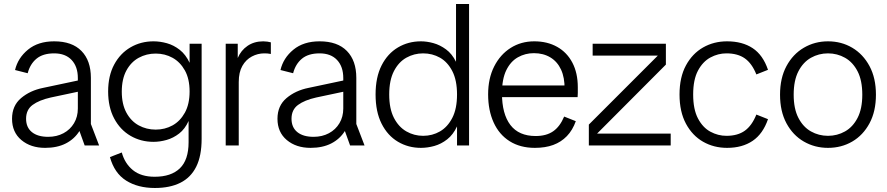

<svg xmlns="http://www.w3.org/2000/svg" viewBox="-20 -725 4421 957"><path d="M205 12Q133 12 86.5 -27Q40 -66 40 -133Q40 -198 85 -236Q130 -274 195 -287L412 -333V-277L233 -239Q175 -226 142.5 -202Q110 -178 110 -133Q110 -90 139 -66.5Q168 -43 220 -43Q263 -43 296.5 -61Q330 -79 349 -111Q368 -143 368 -184V-336Q368 -393 337 -426Q306 -459 250 -459Q194 -459 162 -432.5Q130 -406 118 -360L55 -376Q69 -436 119.5 -477.5Q170 -519 250 -519Q339 -519 386 -471Q433 -423 433 -337V-107L474 0H402L376 -72Q351 -32 308 -10Q265 12 205 12Z M752 212Q667 212 608.5 175Q550 138 528 58L587 35Q602 90 642.5 123Q683 156 751 156Q833 156 876.5 114Q920 72 920 -16V-122Q902 -82 873 -59.5Q844 -37 810.5 -27.5Q777 -18 745 -18Q682 -18 630.5 -48Q579 -78 549 -134.5Q519 -191 519 -269Q519 -347 549 -403Q579 -459 630.5 -489Q682 -519 745 -519Q778 -519 812 -509.5Q846 -500 876 -476.5Q906 -453 925 -412V-507H985V-33Q985 52 958 106Q931 160 879 186Q827 212 752 212ZM756 -79Q802 -79 840 -100Q878 -121 901.5 -163.5Q925 -206 925 -269Q925 -332 901.5 -374Q878 -416 840 -437Q802 -458 756 -458Q710 -458 671.5 -437Q633 -416 610 -373.5Q587 -331 587 -268Q587 -206 610 -163.5Q633 -121 671.5 -100Q710 -79 756 -79Z M1105 0V-507H1165V-436Q1181 -474 1214 -496.5Q1247 -519 1292 -519Q1302 -519 1312.5 -517.5Q1323 -516 1330 -514V-456Q1320 -458 1313 -458.5Q1306 -459 1297 -459Q1265 -459 1235.5 -443.5Q1206 -428 1188 -396.5Q1170 -365 1170 -316V0Z M1528 12Q1456 12 1409.5 -27Q1363 -66 1363 -133Q1363 -198 1408 -236Q1453 -274 1518 -287L1735 -333V-277L1556 -239Q1498 -226 1465.5 -202Q1433 -178 1433 -133Q1433 -90 1462 -66.5Q1491 -43 1543 -43Q1586 -43 1619.5 -61Q1653 -79 1672 -111Q1691 -143 1691 -184V-336Q1691 -393 1660 -426Q1629 -459 1573 -459Q1517 -459 1485 -432.5Q1453 -406 1441 -360L1378 -376Q1392 -436 1442.5 -477.5Q1493 -519 1573 -519Q1662 -519 1709 -471Q1756 -423 1756 -337V-107L1797 0H1725L1699 -72Q1674 -32 1631 -10Q1588 12 1528 12Z M2078 12Q2015 12 1963.5 -18.5Q1912 -49 1882 -108.5Q1852 -168 1852 -254Q1852 -340 1882 -399Q1912 -458 1963.5 -488.5Q2015 -519 2078 -519Q2108 -519 2140.5 -510Q2173 -501 2203 -479Q2233 -457 2253 -417V-705H2318V0H2258V-95Q2239 -54 2209 -30.5Q2179 -7 2145 2.5Q2111 12 2078 12ZM2089 -48Q2135 -48 2173 -70Q2211 -92 2234.5 -137.5Q2258 -183 2258 -254Q2258 -325 2234.5 -370.5Q2211 -416 2173 -437.5Q2135 -459 2089 -459Q2044 -459 2005.5 -437.5Q1967 -416 1943.5 -370.5Q1920 -325 1920 -254Q1920 -183 1943.5 -137.5Q1967 -92 2005.5 -70Q2044 -48 2089 -48Z M2646 12Q2573 12 2520.5 -21Q2468 -54 2440.5 -114.5Q2413 -175 2413 -255Q2413 -334 2443 -393.5Q2473 -453 2525 -486Q2577 -519 2643 -519Q2708 -519 2757 -491.5Q2806 -464 2833 -412.5Q2860 -361 2860 -290Q2860 -275 2860 -262Q2860 -249 2859 -241H2456V-299H2822L2794 -281Q2795 -338 2776.5 -378Q2758 -418 2723 -439Q2688 -460 2641 -460Q2598 -460 2561.5 -439.5Q2525 -419 2503.5 -375Q2482 -331 2482 -260Q2482 -157 2524 -102Q2566 -47 2650 -47Q2703 -47 2737 -70.5Q2771 -94 2792 -144L2850 -121Q2834 -76 2805.5 -46.5Q2777 -17 2737.5 -2.5Q2698 12 2646 12Z M2915 0V-104L3259 -448H2934V-507H3299V-403L2956 -59H3323V0Z M3604 12Q3538 12 3484.5 -18.5Q3431 -49 3399 -108.5Q3367 -168 3367 -254Q3367 -340 3399 -399Q3431 -458 3484.5 -488.5Q3538 -519 3604 -519Q3680 -519 3731.5 -485Q3783 -451 3808 -377L3750 -354Q3728 -409 3692.5 -434Q3657 -459 3601 -459Q3559 -459 3521 -438.5Q3483 -418 3459 -373Q3435 -328 3435 -254Q3435 -180 3459 -134.5Q3483 -89 3521 -68.5Q3559 -48 3601 -48Q3657 -48 3692.5 -73.5Q3728 -99 3750 -154L3808 -131Q3783 -58 3731.5 -23Q3680 12 3604 12Z M4107 12Q4041 12 3986.5 -19.5Q3932 -51 3900 -110.5Q3868 -170 3868 -253Q3868 -336 3900 -395.5Q3932 -455 3986.5 -487Q4041 -519 4107 -519Q4174 -519 4228 -487Q4282 -455 4314 -395.5Q4346 -336 4346 -253Q4346 -170 4314 -110.5Q4282 -51 4228 -19.5Q4174 12 4107 12ZM4107 -48Q4153 -48 4192 -70Q4231 -92 4254.5 -137.5Q4278 -183 4278 -253Q4278 -324 4254.5 -369.5Q4231 -415 4192 -437Q4153 -459 4107 -459Q4061 -459 4022 -437Q3983 -415 3959.5 -369.5Q3936 -324 3936 -253Q3936 -183 3959.5 -137.5Q3983 -92 4022 -70Q4061 -48 4107 -48Z"/></svg>

Font: TikTok Sans Light
Style: Regular
Weight: 300
Version: Version 4.000